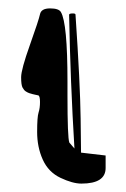

<svg xmlns="http://www.w3.org/2000/svg" viewBox="-20 -437 301 457"><path d="M231.4 -37.1V-66.9L172.9 -73.7L171.9 -155.3C171.2 -209.6 167.2 -292 159.7 -402.3C159.7 -404.3 157.1 -405.2 152.1 -405C147.1 -404.9 144.5 -403.8 144.5 -401.9C146.5 -296.1 150.7 -189.9 157.2 -83.5L145 -97.7C142.1 -105.5 140.6 -142.9 140.6 -210V-243.2C140.6 -335.6 135.4 -390.6 125 -408.2C121.7 -414.1 113.1 -417 99.1 -417C85.1 -417 77.1 -412.4 75.2 -403.1C73.2 -393.8 65.3 -369.5 51.3 -330.3C37.3 -291.1 30.3 -265.4 30.3 -253.2C30.3 -241 31.4 -232.7 33.7 -228.5C36 -224.3 38.5 -221.3 41.3 -219.5C44 -217.7 46.8 -216.3 49.6 -215.3C52.3 -214.4 55.1 -213.5 57.9 -212.9C60.6 -212.2 62.8 -211.8 64.5 -211.4C66.1 -211.1 68.3 -210.6 71 -210C73.8 -209.3 75.2 -204.1 75.2 -194.3C75.2 -184.6 74.1 -176.2 71.8 -169.2C69.5 -162.2 68.4 -146.7 68.4 -122.8C68.4 -98.9 72.8 -77 81.8 -57.1C90.7 -37.3 104.8 -22.8 124 -13.7C143.2 -4.6 159.8 0 173.8 0C212.2 0 231.4 -12.4 231.4 -37.1Z"/></svg>

Font: Drukaatie burti
Style: Regular
Weight: 400
Version: Version 0.14.4